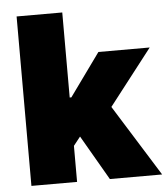

<svg xmlns="http://www.w3.org/2000/svg" viewBox="-52 -774 715 821"><g transform="rotate(-5 305.5 -363.5)"><path d="M49.7 0V-727.3H245.7V-362.2H252.8L384.9 -545.5H605.1L419.7 -306.5L610.8 0H386.4L275.2 -192.1L245.7 -154.8V0Z"/></g></svg>

Font: Inter UI Black
Style: Regular
Weight: 900
Designer: Rasmus Andersson
Foundry: rsms
Version: 3.2;8d6f07862